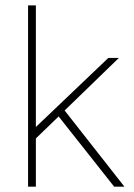

<svg xmlns="http://www.w3.org/2000/svg" viewBox="-20 -701 502 721"><path d="M386.7 -483.4 114.7 -224.1V-680.7H85.4V0H114.7V-181.2L200.2 -263.7L408.7 0H447.3L222.7 -286.1L426.3 -483.4Z"/></svg>

Font: Estedad-FD-VF Thin
Style: Regular
Weight: 100
Designer: Amin Abedi
Version: Version 5.0